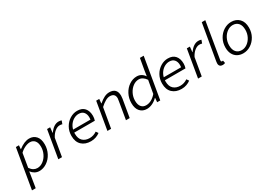

<svg xmlns="http://www.w3.org/2000/svg" viewBox="15 -1883 4504 3210"><g transform="rotate(-30 2266.5 -278.0)"><path d="M120 -532H179L173 -460H177Q287 -545 381 -545Q461 -545 511 -490.5Q561 -436 561 -331Q561 -237 519.5 -158Q478 -79 409 -33Q340 13 263 13Q217 13 178 -8.5Q139 -30 112 -67H110L92 49L63 230H-9ZM487 -326Q487 -405 452.5 -445Q418 -485 361 -485Q317 -485 263.5 -460Q210 -435 168 -393L124 -128Q154 -85 187 -66Q220 -47 259 -47Q318 -47 371 -86.5Q424 -126 455.5 -190.5Q487 -255 487 -326Z M722 -532H781L771 -430H775Q854 -545 950 -545Q983 -545 1006 -535L983 -473Q967 -481 934 -481Q889 -481 842 -444.5Q795 -408 761 -341L703 0H632Z M1017 -228Q1017 -318 1058.5 -390.5Q1100 -463 1167 -504Q1234 -545 1307 -545Q1401 -545 1449 -489.5Q1497 -434 1497 -340Q1497 -295 1483 -253H1086Q1085 -245 1085 -232Q1085 -136 1135 -90Q1185 -44 1266 -44Q1340 -44 1404 -88L1434 -45Q1400 -19 1355.5 -3Q1311 13 1259 13Q1149 13 1083 -49Q1017 -111 1017 -228ZM1429 -306Q1432 -327 1432 -347Q1432 -410 1399.5 -449Q1367 -488 1303 -488Q1259 -488 1216 -466Q1173 -444 1140.5 -402.5Q1108 -361 1094 -306Z M1670 -532H1729L1721 -450H1727Q1780 -496 1829 -520.5Q1878 -545 1927 -545Q2073 -545 2073 -396Q2073 -371 2068 -341L2010 0H1938L1994 -331Q2002 -377 2002 -387Q2002 -436 1977 -459.5Q1952 -483 1902 -483Q1826 -483 1717 -382L1651 0H1580Z M2159 -201Q2159 -295 2200.5 -374Q2242 -453 2311 -499Q2380 -545 2457 -545Q2505 -545 2542.5 -523Q2580 -501 2604 -464H2607L2623 -570L2661 -786H2734L2600 0H2540L2547 -81H2543Q2498 -36 2445 -11.5Q2392 13 2339 13Q2259 13 2209 -41.5Q2159 -96 2159 -201ZM2553 -152 2597 -400Q2539 -485 2462 -485Q2402 -485 2349 -445.5Q2296 -406 2264 -341.5Q2232 -277 2232 -206Q2232 -127 2266.5 -87Q2301 -47 2357 -47Q2463 -47 2553 -152Z M2767 -228Q2767 -318 2808.5 -390.5Q2850 -463 2917 -504Q2984 -545 3057 -545Q3151 -545 3199 -489.5Q3247 -434 3247 -340Q3247 -295 3233 -253H2836Q2835 -245 2835 -232Q2835 -136 2885 -90Q2935 -44 3016 -44Q3090 -44 3154 -88L3184 -45Q3150 -19 3105.5 -3Q3061 13 3009 13Q2899 13 2833 -49Q2767 -111 2767 -228ZM3179 -306Q3182 -327 3182 -347Q3182 -410 3149.5 -449Q3117 -488 3053 -488Q3009 -488 2966 -466Q2923 -444 2890.5 -402.5Q2858 -361 2844 -306Z M3420 -532H3479L3469 -430H3473Q3552 -545 3648 -545Q3681 -545 3704 -535L3681 -473Q3665 -481 3632 -481Q3587 -481 3540 -444.5Q3493 -408 3459 -341L3401 0H3330Z M3733 -58Q3733 -75 3736 -93L3855 -786H3923L3806 -90Q3805 -84 3805 -67Q3805 -58 3810.5 -54Q3816 -50 3824 -50Q3831 -50 3841 -52L3851 0Q3823 10 3803 10Q3770 10 3751.5 -7.5Q3733 -25 3733 -58Z M3985 -219Q3985 -311 4026.5 -385.5Q4068 -460 4136 -502.5Q4204 -545 4280 -545Q4376 -545 4435 -484.5Q4494 -424 4494 -313Q4494 -221 4452.5 -146.5Q4411 -72 4343.5 -29.5Q4276 13 4200 13Q4137 13 4088.5 -14Q4040 -41 4012.5 -93Q3985 -145 3985 -219ZM4423 -311Q4423 -397 4383.5 -441.5Q4344 -486 4276 -486Q4220 -486 4169.5 -450Q4119 -414 4088 -353Q4057 -292 4057 -221Q4057 -135 4096.5 -90.5Q4136 -46 4204 -46Q4260 -46 4310.5 -82Q4361 -118 4392 -179Q4423 -240 4423 -311Z"/></g></svg>

Font: Nebula Sans Book
Style: Regular
Weight: 400
Italic angle: -9°
Designer: Paul D. Hunt for Adobe (as Source Sans)
Foundry: Nebula Entertainment & Broadcasting LLC
Version: Version 1.010